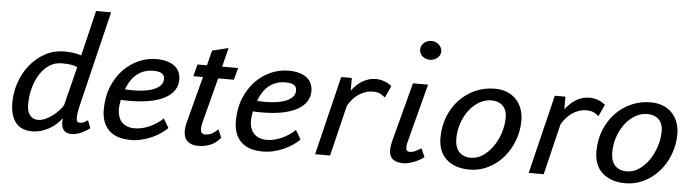

<svg xmlns="http://www.w3.org/2000/svg" viewBox="-44 -853 3774 1045"><g transform="rotate(5 1842.5 -330.5)"><path d="M181.2 -54.7Q200.2 -54.7 220.5 -64Q240.7 -73.2 259 -86.9Q277.3 -100.6 292 -116.7Q306.6 -132.8 314.9 -146.5L368.2 -358.9Q353.5 -366.7 333.7 -369.6Q314 -372.6 282.2 -372.6Q244.6 -372.6 214.6 -352.5Q184.6 -332.5 163.6 -299.1Q142.6 -265.6 131.1 -222.4Q119.6 -179.2 119.6 -132.8Q119.6 -117.2 123 -103Q126.5 -88.9 133.8 -78.1Q141.1 -67.4 152.8 -61Q164.6 -54.7 181.2 -54.7ZM401.4 -158.2Q394.5 -129.9 391.8 -110.8Q389.2 -91.8 389.9 -80.3Q390.6 -68.8 394.8 -64Q398.9 -59.1 405.8 -59.1Q423.3 -59.1 433.3 -64.9Q443.4 -70.8 451.7 -76.2L468.3 -34.2Q447.3 -18.1 421.1 -5.9Q395 6.3 366.7 5.9Q354 5.9 343.3 2Q332.5 -2 325.2 -11.2Q317.9 -20.5 314.7 -36.1Q311.5 -51.8 314 -75.2Q301.8 -58.1 284.4 -42.5Q267.1 -26.9 246.3 -15.1Q225.6 -3.4 201.9 3.4Q178.2 10.3 153.8 10.3Q126 10.3 103.8 1.7Q81.5 -6.8 65.9 -24.9Q50.3 -43 41.7 -71Q33.2 -99.1 33.2 -137.7Q33.2 -193.4 51.8 -247.1Q70.3 -300.8 104.5 -343.3Q138.7 -385.7 186.5 -411.9Q234.4 -438 293 -438Q309.1 -438 321.5 -437Q334 -436 344.5 -434.3Q355 -432.6 364.5 -430.2Q374 -427.7 384.3 -424.8L443.8 -672.4H525.9Z M891.6 -72.3Q875.5 -56.2 853.5 -41.3Q831.5 -26.4 805.7 -14.9Q779.8 -3.4 751 3.4Q722.2 10.3 692.4 10.3Q612.3 10.3 572.3 -30Q532.2 -70.3 532.2 -141.6Q532.2 -211.9 554.7 -267.1Q577.1 -322.3 614 -360.8Q650.9 -399.4 697.8 -419.9Q744.6 -440.4 793.5 -440.4Q829.6 -440.4 855.2 -432.4Q880.9 -424.3 897 -410.6Q913.1 -397 920.4 -378.4Q927.7 -359.9 927.7 -339.4Q927.7 -308.1 911.1 -282.5Q894.5 -256.8 862.1 -238.8Q829.6 -220.7 780.8 -210.9Q731.9 -201.2 667.5 -201.2Q656.2 -201.2 644.8 -201.4Q633.3 -201.7 620.1 -202.6Q617.2 -188.5 615.5 -175.5Q613.8 -162.6 613.8 -153.3Q613.8 -131.3 619.4 -113.3Q625 -95.2 636.7 -82.3Q648.4 -69.3 666.3 -62Q684.1 -54.7 708.5 -54.7Q729 -54.7 750 -59.8Q771 -64.9 791.3 -74.2Q811.5 -83.5 829.6 -95.7Q847.7 -107.9 862.3 -122.1ZM782.2 -375.5Q732.4 -375.5 695.3 -346.9Q658.2 -318.4 637.7 -261.2Q685.1 -258.3 723.1 -261.7Q761.2 -265.1 788.1 -274.7Q814.9 -284.2 829.6 -299.6Q844.2 -314.9 844.2 -336.4Q844.2 -343.8 841.8 -350.8Q839.4 -357.9 832.8 -363.5Q826.2 -369.1 814 -372.3Q801.8 -375.5 782.2 -375.5Z M1019 -430.7H1070.8L1091.3 -512.7L1179.7 -534.7L1153.8 -430.7H1241.2L1223.6 -365.2H1137.7L1073.2 -116.7Q1070.3 -104 1069.3 -96.9Q1068.4 -89.8 1068.4 -84.5Q1068.4 -67.4 1075.7 -61Q1083 -54.7 1091.3 -54.7Q1115.7 -54.7 1132.6 -64.9Q1149.4 -75.2 1163.1 -88.9L1182.6 -44.4Q1139.2 10.3 1060.1 10.3Q1023.4 10.3 1002.4 -8.5Q981.4 -27.3 981.4 -65.4Q981.4 -73.2 982.4 -82.3Q983.4 -91.3 985.8 -102.1L1054.7 -365.2H1002Z M1613.3 -72.3Q1597.2 -56.2 1575.2 -41.3Q1553.2 -26.4 1527.3 -14.9Q1501.5 -3.4 1472.7 3.4Q1443.8 10.3 1414.1 10.3Q1334 10.3 1293.9 -30Q1253.9 -70.3 1253.9 -141.6Q1253.9 -211.9 1276.4 -267.1Q1298.8 -322.3 1335.7 -360.8Q1372.6 -399.4 1419.4 -419.9Q1466.3 -440.4 1515.1 -440.4Q1551.3 -440.4 1576.9 -432.4Q1602.5 -424.3 1618.7 -410.6Q1634.8 -397 1642.1 -378.4Q1649.4 -359.9 1649.4 -339.4Q1649.4 -308.1 1632.8 -282.5Q1616.2 -256.8 1583.7 -238.8Q1551.3 -220.7 1502.4 -210.9Q1453.6 -201.2 1389.2 -201.2Q1377.9 -201.2 1366.5 -201.4Q1355 -201.7 1341.8 -202.6Q1338.9 -188.5 1337.2 -175.5Q1335.4 -162.6 1335.4 -153.3Q1335.4 -131.3 1341.1 -113.3Q1346.7 -95.2 1358.4 -82.3Q1370.1 -69.3 1387.9 -62Q1405.8 -54.7 1430.2 -54.7Q1450.7 -54.7 1471.7 -59.8Q1492.7 -64.9 1512.9 -74.2Q1533.2 -83.5 1551.3 -95.7Q1569.3 -107.9 1584 -122.1ZM1503.9 -375.5Q1454.1 -375.5 1417 -346.9Q1379.9 -318.4 1359.4 -261.2Q1406.7 -258.3 1444.8 -261.7Q1482.9 -265.1 1509.8 -274.7Q1536.6 -284.2 1551.3 -299.6Q1565.9 -314.9 1565.9 -336.4Q1565.9 -343.8 1563.5 -350.8Q1561 -357.9 1554.4 -363.5Q1547.9 -369.1 1535.6 -372.3Q1523.4 -375.5 1503.9 -375.5Z M2050.3 -340.3Q2040 -350.6 2024.2 -358.6Q2008.3 -366.7 1985.4 -366.7Q1961.9 -366.7 1941.9 -359.9Q1921.9 -353 1904.5 -341.1Q1887.2 -329.1 1873.3 -313Q1859.4 -296.9 1848.6 -278.3L1781.2 0H1699.2L1804.2 -430.7H1862.3V-361.3Q1873.5 -376.5 1887.2 -390.1Q1900.9 -403.8 1917.2 -414.1Q1933.6 -424.3 1952.9 -430.4Q1972.2 -436.5 1995.1 -436.5Q2006.8 -436.5 2019.3 -434.1Q2031.7 -431.6 2043 -427.2Q2054.2 -422.9 2064 -417Q2073.7 -411.1 2080.1 -404.8Z M2219.2 -617.2Q2219.2 -627.9 2223.6 -637.5Q2228 -647 2235.8 -654.1Q2243.7 -661.1 2254.2 -665.3Q2264.6 -669.4 2276.4 -669.4Q2288.1 -669.4 2298.6 -665.3Q2309.1 -661.1 2317.1 -654.1Q2325.2 -647 2329.8 -637.5Q2334.5 -627.9 2334.5 -617.2Q2334.5 -606 2329.8 -596.7Q2325.2 -587.4 2317.1 -580.8Q2309.1 -574.2 2298.6 -570.3Q2288.1 -566.4 2276.4 -566.4Q2264.6 -566.4 2254.2 -570.3Q2243.7 -574.2 2235.8 -580.8Q2228 -587.4 2223.6 -596.7Q2219.2 -606 2219.2 -617.2ZM2193.4 -104Q2191.4 -97.2 2190.9 -91.6Q2190.4 -85.9 2190.4 -82Q2190.4 -69.3 2195.6 -63.5Q2200.7 -57.6 2209 -57.6Q2228.5 -57.6 2243.2 -65.7Q2257.8 -73.7 2273.4 -82L2293.9 -36.1Q2282.2 -26.4 2266.8 -18.3Q2251.5 -10.3 2236.1 -4.6Q2220.7 1 2206.8 4.2Q2192.9 7.3 2183.1 7.3Q2165 7.3 2150.4 3.9Q2135.7 0.5 2125.5 -7.3Q2115.2 -15.1 2109.6 -28.3Q2104 -41.5 2104 -61Q2104 -78.6 2109.9 -103.5L2196.3 -430.7H2278.8Z M2371.1 -148.4Q2371.1 -211.4 2392.3 -264.9Q2413.6 -318.4 2450.4 -357.4Q2487.3 -396.5 2536.6 -418.5Q2585.9 -440.4 2642.6 -440.4Q2681.2 -440.4 2710.9 -428.2Q2740.7 -416 2760.7 -394.3Q2780.8 -372.6 2791.3 -343.5Q2801.8 -314.5 2801.8 -280.8Q2801.8 -221.7 2781.5 -168.9Q2761.2 -116.2 2726.3 -76.4Q2691.4 -36.6 2644.3 -13.2Q2597.2 10.3 2543 10.3Q2500.5 10.3 2468.3 -1.5Q2436 -13.2 2414.3 -33.9Q2392.6 -54.7 2381.8 -84Q2371.1 -113.3 2371.1 -148.4ZM2457.5 -151.4Q2457.5 -105 2480.2 -79.8Q2502.9 -54.7 2545.9 -54.7Q2579.6 -54.7 2610.1 -75Q2640.6 -95.2 2664.1 -128.4Q2687.5 -161.6 2701.4 -203.6Q2715.3 -245.6 2715.3 -289.1Q2715.3 -311.5 2708.7 -327.9Q2702.1 -344.2 2690.7 -354.7Q2679.2 -365.2 2663.6 -370.4Q2647.9 -375.5 2630.4 -375.5Q2595.7 -375.5 2564.2 -357.2Q2532.7 -338.9 2509 -307.9Q2485.4 -276.9 2471.4 -236.3Q2457.5 -195.8 2457.5 -151.4Z M3217.3 -340.3Q3207 -350.6 3191.2 -358.6Q3175.3 -366.7 3152.3 -366.7Q3128.9 -366.7 3108.9 -359.9Q3088.9 -353 3071.5 -341.1Q3054.2 -329.1 3040.3 -313Q3026.4 -296.9 3015.6 -278.3L2948.2 0H2866.2L2971.2 -430.7H3029.3V-361.3Q3040.5 -376.5 3054.2 -390.1Q3067.9 -403.8 3084.2 -414.1Q3100.6 -424.3 3119.9 -430.4Q3139.2 -436.5 3162.1 -436.5Q3173.8 -436.5 3186.3 -434.1Q3198.7 -431.6 3210 -427.2Q3221.2 -422.9 3231 -417Q3240.7 -411.1 3247.1 -404.8Z M3223.1 -148.4Q3223.1 -211.4 3244.4 -264.9Q3265.6 -318.4 3302.5 -357.4Q3339.4 -396.5 3388.7 -418.5Q3438 -440.4 3494.6 -440.4Q3533.2 -440.4 3563 -428.2Q3592.8 -416 3612.8 -394.3Q3632.8 -372.6 3643.3 -343.5Q3653.8 -314.5 3653.8 -280.8Q3653.8 -221.7 3633.5 -168.9Q3613.3 -116.2 3578.4 -76.4Q3543.5 -36.6 3496.3 -13.2Q3449.2 10.3 3395 10.3Q3352.5 10.3 3320.3 -1.5Q3288.1 -13.2 3266.4 -33.9Q3244.6 -54.7 3233.9 -84Q3223.1 -113.3 3223.1 -148.4ZM3309.6 -151.4Q3309.6 -105 3332.3 -79.8Q3355 -54.7 3397.9 -54.7Q3431.6 -54.7 3462.2 -75Q3492.7 -95.2 3516.1 -128.4Q3539.6 -161.6 3553.5 -203.6Q3567.4 -245.6 3567.4 -289.1Q3567.4 -311.5 3560.8 -327.9Q3554.2 -344.2 3542.7 -354.7Q3531.2 -365.2 3515.6 -370.4Q3500 -375.5 3482.4 -375.5Q3447.8 -375.5 3416.3 -357.2Q3384.8 -338.9 3361.1 -307.9Q3337.4 -276.9 3323.5 -236.3Q3309.6 -195.8 3309.6 -151.4Z"/></g></svg>

Font: PT Astra Sans
Style: Italic
Weight: 400
Italic angle: -16°
Designer: A.Korolkova, I. Chaeva
Foundry: ParaType Ltd
Version: Version 1.001; ttfautohint (v1.6)